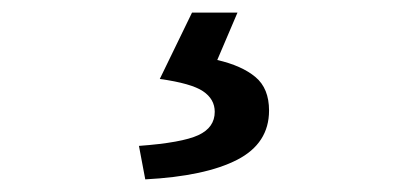

<svg xmlns="http://www.w3.org/2000/svg" viewBox="-20 -24 655 304"><path d="M210 260 200 207Q268 202 294 190Q320 178 320 153Q320 133 301.5 120.5Q283 108 233 101L284 -4H356L324 71Q363 80 384.5 98Q406 116 406 151Q406 203 355.5 229Q305 255 210 260Z"/></svg>

Font: Source Han Sans SC Medium
Style: Regular
Weight: 500
Designer: Ryoko NISHIZUKA 西塚涼子 (kana, bopomofo & ideographs); Paul D. Hunt (Latin, Greek & Cyrillic); Sandoll Communications 산돌커뮤니
Foundry: Adobe
Version: Version 2.004;hotconv 1.0.118;makeotfexe 2.5.65603